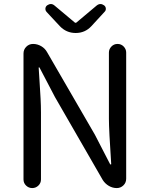

<svg xmlns="http://www.w3.org/2000/svg" viewBox="-20 -957 762 977"><path d="M99.6 -43.9V-684.6Q99.6 -705.1 113.8 -719.2Q127.9 -733.4 148.4 -733.4Q169.9 -733.4 189.5 -722.2Q209 -710.9 219.7 -691.4L462.9 -271.5L540 -122.1Q541 -120.1 543.5 -120.1Q545.9 -120.1 545.9 -122.1Q534.2 -296.9 534.2 -351.6V-689.5Q534.2 -707 546.9 -720.2Q559.6 -733.4 578.1 -733.4Q596.7 -733.4 609.4 -720.2Q622.1 -707 622.1 -689.5V-47.9Q622.1 -27.3 607.9 -13.7Q593.8 0 574.2 0Q552.7 0 533.7 -11.2Q514.6 -22.5 502.9 -41L259.8 -462.9L181.6 -612.3Q180.7 -614.3 178.7 -614.3Q176.8 -614.3 176.8 -612.3Q177.7 -593.8 181.2 -543Q184.6 -492.2 186.5 -455.6Q188.5 -418.9 188.5 -384.8V-43.9Q188.5 -25.4 175.3 -12.7Q162.1 0 144 0Q126 0 112.8 -12.7Q99.6 -25.4 99.6 -43.9ZM284.2 -824.2 216.8 -896.5Q210.9 -903.3 210.9 -911.1Q210.9 -922.9 219.7 -929.7Q229.5 -936.5 239.3 -936.5Q249 -936.5 258.8 -927.7L361.3 -841.8Q363.3 -840.8 365.2 -840.8Q367.2 -840.8 368.2 -841.8L471.7 -928.7Q481.4 -936.5 491.2 -936.5Q500 -936.5 509.8 -929.7Q518.6 -922.9 518.6 -912.1Q518.6 -903.3 512.7 -897.5L445.3 -824.2Q413.1 -789.1 365.2 -789.1Q317.4 -789.1 284.2 -824.2Z"/></svg>

Font: Gen Jyuu Gothic Regular
Style: Regular
Weight: 400
Designer: [Source Han Sans]
Ryoko NISHIZUKA  (kana & ideographs); Paul D. Hunt (Latin, Greek & Cyrillic); Wenlong ZHANG  (bopomofo
Version: Version 1.002.20150607